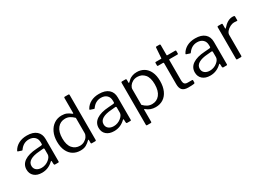

<svg xmlns="http://www.w3.org/2000/svg" viewBox="-12 -1610 3632 2644"><g transform="rotate(-30 1803.5 -288.5)"><path d="M207 10Q129 10 84.5 -29.5Q40 -69 40 -135Q40 -215 107.5 -261Q175 -307 303 -315L381 -321Q398 -323 398 -336V-363Q398 -417 364.5 -448.5Q331 -480 274 -480Q186 -480 130 -400Q127 -395 124 -393.5Q121 -392 116 -394L62 -412Q57 -414 57 -419Q57 -422 60 -428Q90 -481 145.5 -510.5Q201 -540 277 -540Q375 -540 427 -494.5Q479 -449 479 -369V-15Q479 -6 476 -3Q473 0 465 0H415Q403 0 401 -16L399 -62Q398 -69 394 -69Q390 -69 385 -64Q308 10 207 10ZM383 -270 318 -264Q225 -258 174.5 -228Q124 -198 124 -145Q124 -102 154.5 -77Q185 -52 236 -52Q267 -52 297 -63Q327 -74 350 -93Q373 -111 385.5 -131.5Q398 -152 398 -171V-254Q398 -270 383 -270Z M988 -14V-57Q988 -66 983 -66Q980 -66 975 -61Q945 -31 909.5 -10.5Q874 10 818 10Q754 10 704 -20Q654 -50 625 -110.5Q596 -171 596 -257Q596 -341 626 -405Q656 -469 709 -504.5Q762 -540 830 -540Q875 -540 908 -526Q941 -512 970 -487Q978 -481 981 -481Q986 -481 986 -494V-729Q986 -742 997 -742H1058Q1069 -742 1069 -729V-16Q1069 -7 1066 -3.5Q1063 0 1053 0H1002Q988 0 988 -14ZM850 -478Q774 -478 728 -421Q682 -364 682 -260Q682 -155 727.5 -103Q773 -51 844 -51Q883 -51 915.5 -69.5Q948 -88 966.5 -116Q985 -144 985 -172V-413Q953 -445 920.5 -461.5Q888 -478 850 -478Z M1354 10Q1276 10 1231.5 -29.5Q1187 -69 1187 -135Q1187 -215 1254.5 -261Q1322 -307 1450 -315L1528 -321Q1545 -323 1545 -336V-363Q1545 -417 1511.5 -448.5Q1478 -480 1421 -480Q1333 -480 1277 -400Q1274 -395 1271 -393.5Q1268 -392 1263 -394L1209 -412Q1204 -414 1204 -419Q1204 -422 1207 -428Q1237 -481 1292.5 -510.5Q1348 -540 1424 -540Q1522 -540 1574 -494.5Q1626 -449 1626 -369V-15Q1626 -6 1623 -3Q1620 0 1612 0H1562Q1550 0 1548 -16L1546 -62Q1545 -69 1541 -69Q1537 -69 1532 -64Q1455 10 1354 10ZM1530 -270 1465 -264Q1372 -258 1321.5 -228Q1271 -198 1271 -145Q1271 -102 1301.5 -77Q1332 -52 1383 -52Q1414 -52 1444 -63Q1474 -74 1497 -93Q1520 -111 1532.5 -131.5Q1545 -152 1545 -171V-254Q1545 -270 1530 -270Z M1855 -515V-473Q1855 -464 1860 -464Q1863 -464 1868 -469Q1889 -490 1905 -503Q1921 -516 1952 -528Q1983 -540 2025 -540Q2088 -540 2137.5 -510Q2187 -480 2215.5 -420Q2244 -360 2244 -273Q2244 -185 2215.5 -121Q2187 -57 2135 -23.5Q2083 10 2014 10Q1931 10 1872 -40Q1865 -47 1861 -47Q1856 -47 1856 -34V152Q1856 165 1845 165H1783Q1772 165 1772 152V-514Q1772 -522 1775.5 -526Q1779 -530 1788 -530H1841Q1855 -530 1855 -515ZM1992 -51Q2067 -51 2112.5 -108Q2158 -165 2158 -272Q2158 -376 2113 -427.5Q2068 -479 1997 -479Q1957 -479 1925 -461.5Q1893 -444 1874.5 -417Q1856 -390 1856 -364V-117Q1888 -84 1920.5 -67.5Q1953 -51 1992 -51Z M2506 -468Q2498 -468 2498 -459V-142Q2498 -97 2513 -80Q2528 -63 2562 -63H2631Q2642 -63 2642 -52L2641 -18Q2641 -8 2629 -5Q2603 0 2535 0Q2472 0 2443 -29.5Q2414 -59 2414 -123V-457Q2414 -468 2404 -468H2324Q2313 -468 2313 -478V-520Q2313 -530 2323 -530H2408Q2415 -530 2415 -538L2426 -697Q2426 -710 2437 -710H2487Q2499 -710 2499 -696V-538Q2499 -530 2507 -530H2633Q2644 -530 2644 -521V-478Q2644 -468 2633 -468Z M2883 10Q2805 10 2760.5 -29.5Q2716 -69 2716 -135Q2716 -215 2783.5 -261Q2851 -307 2979 -315L3057 -321Q3074 -323 3074 -336V-363Q3074 -417 3040.5 -448.5Q3007 -480 2950 -480Q2862 -480 2806 -400Q2803 -395 2800 -393.5Q2797 -392 2792 -394L2738 -412Q2733 -414 2733 -419Q2733 -422 2736 -428Q2766 -481 2821.5 -510.5Q2877 -540 2953 -540Q3051 -540 3103 -494.5Q3155 -449 3155 -369V-15Q3155 -6 3152 -3Q3149 0 3141 0H3091Q3079 0 3077 -16L3075 -62Q3074 -69 3070 -69Q3066 -69 3061 -64Q2984 10 2883 10ZM3059 -270 2994 -264Q2901 -258 2850.5 -228Q2800 -198 2800 -145Q2800 -102 2830.5 -77Q2861 -52 2912 -52Q2943 -52 2973 -63Q3003 -74 3026 -93Q3049 -111 3061.5 -131.5Q3074 -152 3074 -171V-254Q3074 -270 3059 -270Z M3301 -13V-517Q3301 -530 3312 -530H3370Q3381 -530 3381 -519V-454Q3381 -448 3384.5 -447Q3388 -446 3392 -451Q3468 -540 3547 -540Q3582 -540 3582 -527V-467Q3582 -457 3573 -459Q3555 -462 3528 -462Q3499 -462 3465 -445Q3431 -428 3408 -401Q3385 -374 3385 -346V-15Q3385 0 3370 0H3315Q3301 0 3301 -13Z"/></g></svg>

Font: n
Style: Regular
Weight: 400
Designer: Pablo Impallari, Rodrigo Fuenzalida
Foundry: Impallari Type
Version: Version 1.002; ttfautohint (v1.5)